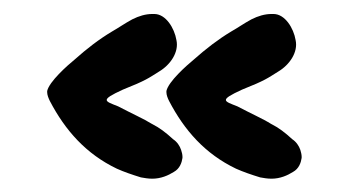

<svg xmlns="http://www.w3.org/2000/svg" viewBox="-20 -411 509 280"><path d="M150.4 -165C161.1 -160.2 172.9 -156.2 185.5 -152.3C190.4 -151.4 196.3 -150.4 202.1 -150.4C214.8 -150.4 225.6 -155.3 233.4 -160.2C242.2 -165 245.1 -173.8 246.1 -180.7V-182.6C246.1 -185.5 245.1 -189.5 244.1 -192.4C242.2 -198.2 238.3 -204.1 232.4 -208C221.7 -217.8 212.9 -224.6 201.2 -230.5C190.4 -237.3 170.9 -246.1 152.3 -255.9C132.8 -263.7 125 -264.6 159.2 -280.3C193.4 -293.9 196.3 -296.9 211.9 -306.6C228.5 -316.4 241.2 -335 237.3 -352.5C234.4 -370.1 221.7 -390.6 205.1 -390.6H202.1C192.4 -390.6 182.6 -387.7 172.9 -382.8C162.1 -377 152.3 -370.1 143.6 -365.2C124 -353.5 106.4 -339.8 88.9 -324.2C78.1 -315.4 51.8 -292 48.8 -278.3V-276.4C48.8 -272.5 50.8 -267.6 52.7 -263.7C75.2 -220.7 105.5 -186.5 150.4 -165ZM324.2 -165C335 -160.2 346.7 -156.2 359.4 -152.3C364.3 -151.4 370.1 -150.4 376 -150.4C388.7 -150.4 399.4 -155.3 407.2 -160.2C416 -165 418.9 -173.8 419.9 -180.7V-182.6C419.9 -185.5 418.9 -189.5 418 -192.4C416 -198.2 412.1 -204.1 406.2 -208C395.5 -217.8 386.7 -224.6 375 -230.5C364.3 -237.3 344.7 -246.1 326.2 -255.9C306.6 -263.7 298.8 -264.6 333 -280.3C367.2 -293.9 370.1 -296.9 385.7 -306.6C402.3 -316.4 415 -335 411.1 -352.5C408.2 -370.1 395.5 -390.6 378.9 -390.6H376C366.2 -390.6 356.4 -387.7 346.7 -382.8C335.9 -377 326.2 -370.1 317.4 -365.2C297.9 -353.5 280.3 -339.8 262.7 -324.2C252 -315.4 225.6 -292 222.7 -278.3V-276.4C222.7 -272.5 224.6 -267.6 226.6 -263.7C249 -220.7 279.3 -186.5 324.2 -165Z"/></svg>

Font: Day Care
Style: Regular
Weight: 400
Designer: Noponies
Version: Version 1.000;PS 001.000;hotconv 1.0.88;makeotf.lib2.5.64775